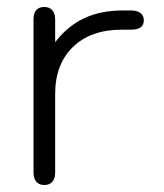

<svg xmlns="http://www.w3.org/2000/svg" viewBox="-20 -520 470 550"><path d="M76 -26V-464Q76 -500 107 -500Q122 -500 130 -490.5Q138 -481 138 -464V-399Q173 -445 220.5 -467.5Q268 -490 331 -490H356Q373 -490 382.5 -482.5Q392 -475 392 -462Q392 -435 356 -435H329Q240 -435 189 -385.5Q138 -336 138 -251V-26Q138 -9 130 0.5Q122 10 107 10Q92 10 84 0.5Q76 -9 76 -26Z"/></svg>

Font: Kodchasan Light
Style: Regular
Weight: 300
Version: Version 1.000; ttfautohint (v1.6)